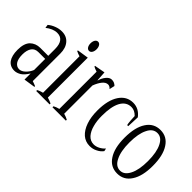

<svg xmlns="http://www.w3.org/2000/svg" viewBox="-42 -1244 1772 1772"><g transform="rotate(45 844.5 -357.5)"><path d="M59 -30C79 -3 107 11 145 11C166 11 187 4 209 -9C230 -23 251 -46 270 -78C270 -78 270 2 270 2C270 2 382 -15 382 -15C382 -15 382 -24 382 -24C366 -31 350 -37 334 -42C334 -42 334 -402 334 -402C334 -449 322 -487 298 -515C274 -543 242 -557 200 -557C175 -557 151 -552 128 -543C104 -534 83 -522 64 -506C64 -506 69 -472 69 -472C86 -486 103 -496 123 -505C142 -513 161 -517 179 -517C208 -517 230 -508 246 -488C262 -468 270 -437 270 -396C270 -396 270 -308 270 -308C270 -308 166 -308 166 -308C127 -308 94 -295 68 -270C43 -244 30 -204 30 -147C30 -96 40 -57 59 -30ZM226 -58C206 -39 186 -30 167 -30C145 -30 127 -40 113 -59C99 -79 92 -109 92 -148C92 -186 100 -216 115 -237C130 -258 152 -268 182 -268C182 -268 270 -268 270 -268C270 -268 270 -123 270 -123C260 -98 245 -76 226 -58Z M475 -623C482 -612 492 -606 504 -606C515 -606 525 -612 532 -623C539 -634 543 -648 543 -666C543 -683 539 -698 532 -709C525 -720 515 -726 504 -726C492 -726 482 -720 475 -709C468 -698 464 -683 464 -666C464 -648 468 -634 475 -623ZM421 -12C421 -12 421 0 421 0C421 0 596 0 596 0C596 0 596 -12 596 -12C580 -20 561 -27 540 -33C540 -33 540 -554 540 -554C540 -554 428 -537 428 -537C428 -537 428 -528 428 -528C442 -521 458 -514 477 -509C477 -509 477 -33 477 -33C474 -32 466 -30 453 -26C441 -22 430 -17 421 -12Z M633 -12C633 -12 633 0 633 0C633 0 808 0 808 0C808 0 808 -12 808 -12C792 -21 773 -28 752 -34C752 -34 752 -403 752 -403C764 -435 778 -461 794 -481C811 -502 829 -512 848 -512C862 -512 875 -505 887 -491C887 -491 899 -543 899 -543C883 -560 864 -568 841 -568C822 -568 805 -558 789 -539C773 -520 761 -497 754 -471C754 -471 751 -471 751 -471C751 -471 745 -567 745 -567C745 -567 641 -548 641 -548C641 -548 641 -540 641 -540C652 -533 669 -526 689 -520C689 -520 689 -34 689 -34C668 -29 649 -22 633 -12Z M1032 -24C1059 -1 1091 11 1128 11C1156 11 1181 5 1203 -7C1226 -18 1244 -33 1258 -52C1258 -52 1252 -80 1252 -80C1238 -64 1221 -51 1202 -41C1182 -31 1163 -26 1145 -26C1114 -26 1089 -38 1069 -60C1049 -83 1034 -113 1025 -149C1015 -185 1011 -224 1011 -266C1011 -347 1022 -409 1046 -453C1070 -496 1104 -517 1148 -517C1176 -517 1202 -505 1227 -479C1227 -461 1228 -442 1230 -420C1232 -399 1234 -382 1237 -371C1237 -371 1251 -371 1251 -371C1251 -371 1256 -491 1256 -491C1223 -535 1181 -557 1131 -557C1075 -557 1030 -532 997 -482C964 -432 947 -362 947 -272C947 -216 954 -166 969 -124C984 -81 1005 -48 1032 -24Z M1351 -64C1383 -14 1429 11 1487 11C1545 11 1590 -14 1622 -64C1655 -114 1671 -183 1671 -272C1671 -362 1655 -432 1622 -482C1590 -532 1545 -557 1487 -557C1429 -557 1383 -532 1351 -482C1318 -432 1302 -362 1302 -272C1302 -183 1318 -114 1351 -64ZM1575 -93C1553 -49 1524 -27 1487 -27C1449 -27 1419 -49 1398 -93C1376 -136 1365 -196 1365 -272C1365 -349 1376 -409 1398 -452C1419 -496 1449 -517 1487 -517C1524 -517 1553 -496 1575 -452C1597 -409 1608 -349 1608 -272C1608 -196 1597 -136 1575 -93Z"/></g></svg>

Font: BUSH 25 TRIRONG 0515 A
Style: Regular
Weight: 400
Designer: Katatrad Team
Foundry: CadsonDemak